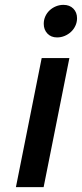

<svg xmlns="http://www.w3.org/2000/svg" viewBox="-20 -770 337 790"><path d="M265.5 -531 159.5 0H45.5L151.5 -531ZM241 -750Q266.5 -750 281.8 -734.5Q297 -719 297 -695Q297 -678.5 290.2 -664Q283.5 -649.5 272.2 -639Q261 -628.5 246 -622.2Q231 -616 215 -616Q190 -616 175 -632Q160 -648 160 -672Q160 -688.5 166.5 -702.8Q173 -717 184.2 -727.5Q195.5 -738 210.2 -744Q225 -750 241 -750Z"/></svg>

Font: Argentum Sans
Style: Italic
Weight: 400
Italic angle: -11.3099°
Designer: Julieta Ulanovsky, Owen Earl, Rasmus Andersson, Cristiano Sobral
Foundry: The Argentum Sans Project Authors
Version: Version 3.131; ttfautohint (v1.8.4.7-5d5b-dirty)